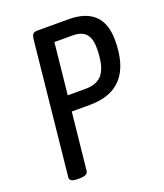

<svg xmlns="http://www.w3.org/2000/svg" viewBox="-131 -788 752 879"><g transform="rotate(-20 245.0 -349.0)"><path d="M95 2Q55 2 58 -21L125 -670Q127 -685 132.5 -692.5Q138 -700 154 -700H306Q474 -700 474 -537Q474 -298 264 -298H176L147 -20Q146 -9 136 -3.5Q126 2 103 2ZM184 -374H272Q331 -374 357 -411.5Q383 -449 383 -532Q383 -580 362.5 -602Q342 -624 298 -624H210Z"/></g></svg>

Font: Asap Condensed Condensed Regular
Style: Italic
Weight: 400
Width: 3
Italic angle: -6°
Designer: Pablo Cosgaya
Foundry: Omnibus-Type
Version: Version 3.001; ttfautohint (v1.8.4.7-5d5b)